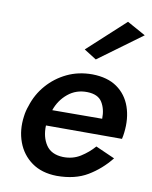

<svg xmlns="http://www.w3.org/2000/svg" viewBox="-84 -795 689 868"><g transform="rotate(10 261.0 -361.0)"><path d="M518 -685 319 -539 262 -575 433 -732ZM478 -113Q435 -59 377.5 -24.5Q320 10 236 10Q167 9 121 -24Q75 -57 55 -111.5Q35 -166 44 -230Q47 -255 56 -279Q73 -334 110.5 -377Q148 -420 200 -445Q252 -470 316 -470Q386 -469 430 -438Q474 -407 492.5 -354Q511 -301 503 -235Q502 -229 501 -221Q500 -213 498 -206H149Q147 -153 171 -117Q195 -81 249 -79Q294 -78 329 -100Q364 -122 390 -152ZM307 -387Q256 -388 218.5 -357Q181 -326 165 -279L394 -280Q395 -324 376 -355Q357 -386 307 -387Z"/></g></svg>

Font: Jost* Medium
Style: Italic
Weight: 500
Italic angle: -10°
Version: Version 3.7